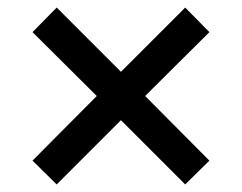

<svg xmlns="http://www.w3.org/2000/svg" viewBox="-20 -540 640 508"><path d="M130 -52 66 -115 236 -286 66 -455 130 -520 300 -350 470 -520 534 -455 364 -286 534 -115 470 -52 300 -222Z"/></svg>

Font: Nunito Sans 7pt
Style: Bold
Weight: 700
Designer: Vernon Adams
Foundry: Vernon Adams
Version: Version 3.101;gftools[0.9.27]